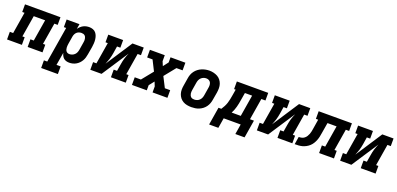

<svg xmlns="http://www.w3.org/2000/svg" viewBox="9 -1468 5382 2600"><g transform="rotate(20 2699.5 -168.0)"><path d="M-1 0V-110H47L98 -420H65V-530H576V-420H528L477 -110H510V0H296V-110H344L395 -420H231L180 -110H213V0Z M565 205V95H613L698 -420H665V-530H850L838 -458Q851 -476 868 -492Q885 -508 905 -518.5Q925 -529 946.5 -533.5Q968 -538 990 -538Q1017 -538 1042.5 -529Q1068 -520 1084.5 -500.5Q1101 -481 1109.5 -456.5Q1118 -432 1121 -405.5Q1124 -379 1122 -351Q1120 -323 1116 -296L1097 -186Q1093 -161 1086 -137Q1079 -113 1066 -90.5Q1053 -68 1034.5 -49Q1016 -30 993.5 -17Q971 -4 946.5 2Q922 8 897 8Q874 8 853 2Q832 -4 816.5 -17.5Q801 -31 791.5 -50Q782 -69 777 -90Q777 -90 777 -90Q777 -90 777 -90L746 95H806V205ZM860 -102Q879 -102 898.5 -109.5Q918 -117 933 -131.5Q948 -146 956 -165Q964 -184 967 -204L985 -314Q988 -327 988.5 -341Q989 -355 987 -367.5Q985 -380 980 -392Q975 -404 965.5 -412.5Q956 -421 943.5 -424.5Q931 -428 917 -428Q900 -428 882.5 -422.5Q865 -417 851 -404.5Q837 -392 829 -375Q821 -358 818 -341L800 -231Q798 -217 796.5 -202.5Q795 -188 796 -174.5Q797 -161 800.5 -147.5Q804 -134 812 -123.5Q820 -113 832.5 -107.5Q845 -102 860 -102Z M1199 0V-110H1247L1298 -420H1265V-530H1479V-420H1431L1415 -318Q1411 -296 1406.5 -274.5Q1402 -253 1395.5 -231.5Q1389 -210 1380.5 -189Q1372 -168 1364 -147L1614 -530H1776V-420H1728L1677 -110H1710V0H1496V-110H1544L1561 -212Q1564 -234 1569 -255.5Q1574 -277 1580 -298.5Q1586 -320 1594.5 -341Q1603 -362 1612 -383L1361 0Z M1799 0V-110H1888L2018 -271L1943 -420H1865V-530H2079V-444L2105 -382L2162 -456V-530H2376V-420H2287L2157 -259L2233 -110H2310V0H2096V-86L2071 -148L2013 -74V0Z M2656 8Q2624 8 2593 2Q2562 -4 2536 -19Q2510 -34 2491.5 -57.5Q2473 -81 2463.5 -110Q2454 -139 2454 -170.5Q2454 -202 2460 -234L2478 -344Q2482 -372 2492 -398.5Q2502 -425 2519.5 -448.5Q2537 -472 2560.5 -490Q2584 -508 2611 -519Q2638 -530 2665 -535.5Q2692 -541 2720 -541Q2752 -541 2782.5 -533.5Q2813 -526 2839 -511.5Q2865 -497 2883.5 -473Q2902 -449 2911.5 -420.5Q2921 -392 2921 -360Q2921 -328 2916 -296L2897 -186Q2893 -159 2883 -132Q2873 -105 2856 -81.5Q2839 -58 2815.5 -40Q2792 -22 2765 -11Q2738 0 2710.5 4Q2683 8 2656 8ZM2658 -102Q2678 -102 2698 -109Q2718 -116 2733 -131Q2748 -146 2756 -165Q2764 -184 2767 -204L2785 -314Q2789 -334 2788.5 -354.5Q2788 -375 2779.5 -392.5Q2771 -410 2753.5 -419Q2736 -428 2715 -428Q2695 -428 2676 -420.5Q2657 -413 2642 -398.5Q2627 -384 2619 -365Q2611 -346 2608 -326L2590 -216Q2588 -203 2587 -189Q2586 -175 2588 -162.5Q2590 -150 2595.5 -138Q2601 -126 2610 -117.5Q2619 -109 2632 -105.5Q2645 -102 2658 -102Z M2964 146 3006 -110H3047Q3064 -135 3078 -162.5Q3092 -190 3101 -217.5Q3110 -245 3115.5 -274Q3121 -303 3126 -331L3141 -420H3118V-530H3570V-420H3511L3460 -110H3517L3475 146H3342L3366 0H3121L3097 146ZM3327 -110 3378 -420H3274L3256 -313Q3252 -287 3247 -261Q3242 -235 3235 -209.5Q3228 -184 3218.5 -159Q3209 -134 3196 -110Z M3599 0V-110H3647L3698 -420H3665V-530H3879V-420H3831L3815 -318Q3811 -296 3806.5 -274.5Q3802 -253 3795.5 -231.5Q3789 -210 3780.5 -189Q3772 -168 3764 -147L4014 -530H4176V-420H4128L4077 -110H4110V0H3896V-110H3944L3961 -212Q3964 -234 3969 -255.5Q3974 -277 3980 -298.5Q3986 -320 3994.5 -341Q4003 -362 4012 -383L3761 0Z M4144 0 4162 -110Q4182 -110 4203 -114.5Q4224 -119 4241.5 -132.5Q4259 -146 4270.5 -164.5Q4282 -183 4289.5 -202.5Q4297 -222 4301 -242.5Q4305 -263 4308 -283L4330 -420H4297V-530H4776V-420H4728L4677 -110H4710V0H4496V-110H4544L4595 -420H4464L4438 -265Q4434 -238 4428.5 -212Q4423 -186 4412.5 -159Q4402 -132 4387 -108Q4372 -84 4351 -64.5Q4330 -45 4304 -31Q4278 -17 4251.5 -10Q4225 -3 4198 -1.5Q4171 0 4144 0Z M4799 0V-110H4847L4898 -420H4865V-530H5079V-420H5031L5015 -318Q5011 -296 5006.5 -274.5Q5002 -253 4995.5 -231.5Q4989 -210 4980.5 -189Q4972 -168 4964 -147L5214 -530H5376V-420H5328L5277 -110H5310V0H5096V-110H5144L5161 -212Q5164 -234 5169 -255.5Q5174 -277 5180 -298.5Q5186 -320 5194.5 -341Q5203 -362 5212 -383L4961 0Z"/></g></svg>

Font: Iosevka Slab XBdExObl
Style: Regular
Weight: 800
Width: 7
Italic angle: -9°
Monospace: yes
Designer: Belleve Invis
Foundry: Belleve Invis
Version: Version 11.1.0; ttfautohint (v1.8.3)